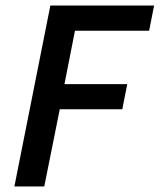

<svg xmlns="http://www.w3.org/2000/svg" viewBox="-20 -674 577 694"><path d="M32 0 162 -654H537L519 -563H251L213 -370H440L422 -279H196L140 0Z"/></svg>

Font: TypoPRO Source Sans Pro
Style: Italic
Weight: 600
Italic angle: -11°
Designer: Paul D. Hunt
Foundry: Adobe Systems Incorporated
Version: Version 1.075;PS 2.000;hotconv 1.0.86;makeotf.lib2.5.63406